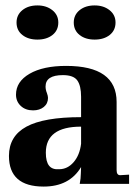

<svg xmlns="http://www.w3.org/2000/svg" viewBox="-20 -678 507 708"><path d="M141 10Q13 10 13 -103Q13 -176 77.5 -211Q142 -246 279 -246V-321Q279 -362 265 -381.5Q251 -401 212 -401Q148 -401 148 -359Q148 -347 153 -335Q157 -324 157 -317Q157 -296 141.5 -283.5Q126 -271 102 -271Q74 -271 56.5 -287.5Q39 -304 39 -329Q39 -377 89 -406Q139 -435 224 -435Q410 -435 410 -302V-51Q410 -32 423 -32L456 -34V0H274Q278 -21 278 -37L279 -62Q236 10 141 10ZM198 -54Q229 -54 251.5 -80Q274 -106 279 -148V-211Q149 -211 149 -115Q149 -82 161 -67Q173 -52 198 -54ZM252 -595Q252 -623 273.5 -640.5Q295 -658 329 -658Q362 -658 384 -640.5Q406 -623 406 -595Q406 -566 384.5 -549Q363 -532 329 -532Q295 -532 273.5 -549Q252 -566 252 -595ZM41 -595Q41 -623 62.5 -640.5Q84 -658 118 -658Q151 -658 173 -640.5Q195 -623 195 -595Q195 -566 173.5 -549Q152 -532 118 -532Q84 -532 62.5 -549Q41 -566 41 -595Z"/></svg>

Font: UnnaBold
Style: Bold
Weight: 700
Designer: Jorge de Buen Unna
Foundry: Omnibus-Type
Version: Version 2.008;hotconv 1.0.109;makeotfexe 2.5.65596